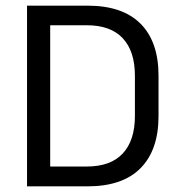

<svg xmlns="http://www.w3.org/2000/svg" viewBox="-20 -659 631 679"><path d="M131.5 0V-70.1H286.7Q371.3 -70.1 414.2 -116.3Q457.1 -162.5 457.1 -248.7V-391.1Q457.1 -477.7 414.2 -523.7Q371.3 -569.7 286.7 -569.7H130.9V-639H289.6Q413.5 -639 477.1 -575.1Q540.6 -511.3 540.6 -391.6V-248.2Q540.6 -128.6 477.1 -64.3Q413.5 0 289.6 0ZM75.6 0V-639H157.5V0Z"/></svg>

Font: Anek Gujarati Medium
Style: Regular
Weight: 500
Designer: Mrunmayee Ghaisas (Gujarati), Yesha Goshar (Latin)
Foundry: Ek Type
Version: Version 1.003